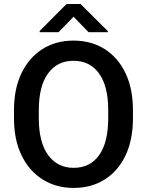

<svg xmlns="http://www.w3.org/2000/svg" viewBox="-20 -922 729 952"><path d="M639.2 -375V-335.9Q639.2 -228.5 602.3 -151.1Q565.4 -73.7 499.3 -32Q433.1 9.8 345.2 9.8Q258.3 9.8 191.7 -32Q125 -73.7 87.2 -151.1Q49.3 -228.5 49.3 -335.9V-375Q49.3 -482.4 86.9 -559.8Q124.5 -637.2 190.9 -679Q257.3 -720.7 344.2 -720.7Q432.1 -720.7 498.5 -679Q564.9 -637.2 602.1 -559.8Q639.2 -482.4 639.2 -375ZM516.6 -335.9V-376Q516.6 -494.6 471.2 -557.6Q425.8 -620.6 344.2 -620.6Q263.7 -620.6 218 -557.6Q172.4 -494.6 172.4 -376V-335.9Q172.4 -216.8 218.5 -153.3Q264.6 -89.8 345.2 -89.8Q427.2 -89.8 471.9 -153.3Q516.6 -216.8 516.6 -335.9ZM379.4 -902.3 514.6 -767.6V-762.2H419.4L344.7 -838.9L270 -762.2H176.8V-768.6L310.1 -902.3Z"/></svg>

Font: Vazirmatn RD Medium
Style: Regular
Weight: 500
Designer: Saber Rastikerdar
Foundry: Saber Rastikerdar
Version: Version 33.003